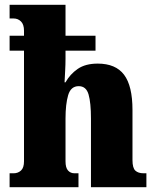

<svg xmlns="http://www.w3.org/2000/svg" viewBox="-20 -780 647 800"><path d="M20 0V-58H37Q55 -58 67.5 -69.5Q80 -81 80 -108V-569H20V-631H80V-652Q80 -678 67.5 -690.5Q55 -703 37 -703H20V-760H253V-631H378V-569H253V-537Q253 -511 251.5 -485.5Q250 -460 249 -437H253Q272 -471 304 -493Q336 -515 387 -515Q462 -515 497 -468.5Q532 -422 532 -322V-113Q532 -80 544 -69Q556 -58 578 -58H590V0H359V-286Q359 -352 349 -386.5Q339 -421 308 -421Q275 -421 264 -383.5Q253 -346 253 -286V-108Q253 -81 263.5 -69.5Q274 -58 290 -58H307V0Z"/></svg>

Font: Noto Serif Condensed Black
Style: Regular
Weight: 900
Width: 3
Designer: Monotype Design Team
Foundry: Monotype Imaging Inc.
Version: Version 2.015; ttfautohint (v1.8.4.7-5d5b)